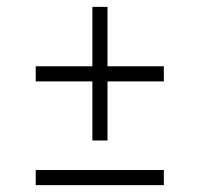

<svg xmlns="http://www.w3.org/2000/svg" viewBox="-20 -644 582 559"><path d="M84 -451H249V-624H293V-451H457V-407H293V-235H249V-407H84ZM84 -149H457V-105H84Z"/></svg>

Font: Encode Sans Wide
Style: ExtraLight
Weight: 200
Designer: Pablo Impallari, Andres Torresi
Foundry: Pablo Impallari, Andres Torresi
Version: Version 1.000; ttfautohint (v1.00) -l 8 -r 50 -G 200 -x 14 -